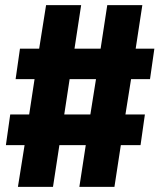

<svg xmlns="http://www.w3.org/2000/svg" viewBox="-20 -730 629 750"><path d="M50 0 76 -163H3L20 -283H94L115 -421H41L58 -540H133L160 -710H297L271 -540H373L399 -710H536L510 -540H583L566 -421H492L470 -283H546L529 -163H452L427 0H290L315 -163H212L187 0ZM333 -283 355 -421H252L231 -283Z"/></svg>

Font: Geist
Style: Bold
Weight: 400
Designer: Basement.studio, Andrés Briganti, Mateo Zaragoza
Foundry: Basement.studio, Vercel, Andrés Briganti, Guido Ferreyra, Mateo Zaragoza
Version: Version 1.401